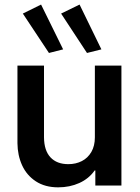

<svg xmlns="http://www.w3.org/2000/svg" viewBox="-20 -805 606 833"><path d="M55.7 -183.6V-520.5H170.9V-209Q171.4 -151.9 199 -122.3Q226.6 -92.8 276.4 -92.8Q309.1 -92.8 335.2 -106.2Q361.3 -119.6 376.5 -146Q391.6 -172.4 391.6 -209V-520.5H506.8V0H393.6V-65.4H390.6Q365.7 -29.8 324.2 -11Q282.7 7.8 232.4 7.8Q175.3 7.8 135.5 -18.3Q95.7 -44.4 75.9 -87.9Q56.2 -131.3 55.7 -183.6ZM245.1 -746.1 325.2 -785.2 419.9 -590.8 357.4 -575.2ZM79.1 -746.1 158.2 -785.2 253.9 -590.8 192.4 -575.2Z"/></svg>

Font: Reddit Sans Chocolate SemiBold
Style: Regular
Weight: 600
Designer: Stephen Hutchings
Foundry: Reddit
Version: Version 1.011